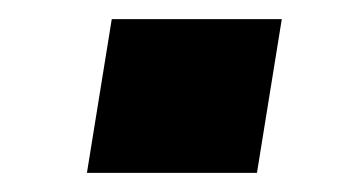

<svg xmlns="http://www.w3.org/2000/svg" viewBox="-20 -376 377 201"><path d="M71 -195 97 -356H275L249 -195Z"/></svg>

Font: Nunito Sans 7pt Expanded
Style: Bold Italic
Weight: 700
Width: 7
Italic angle: -9°
Designer: Vernon Adams
Foundry: Vernon Adams
Version: Version 3.101;gftools[0.9.27]